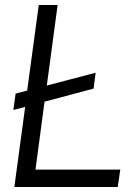

<svg xmlns="http://www.w3.org/2000/svg" viewBox="-20 -743 556 763"><path d="M121 -69 157 -339 352 -391 360 -454 166 -403 209 -723H134L88 -383L42 -371L33 -306L80 -318L37 0H448L458 -69Z"/></svg>

Font: United Sans Light
Style: Italic
Weight: 300
Italic angle: -8°
Designer: Pablo Impallari, Rodrigo Fuenzalida (Modified by Dan O. Williams)
Version: Version 1.000;PS 001.000;hotconv 1.0.88;makeotf.lib2.5.64775